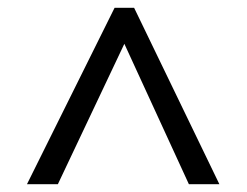

<svg xmlns="http://www.w3.org/2000/svg" viewBox="-20 -739 632 491"><path d="M273 -719H323L541 -268H463L298 -627L128 -268H49Z"/></svg>

Font: kannada15
Style: Book
Weight: 400
Designer: Jelle Bosma - Monotype Design Team
Foundry: Monotype Imaging Inc.
Version: Version 2.003